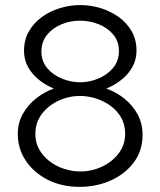

<svg xmlns="http://www.w3.org/2000/svg" viewBox="-20 -730 633 758"><path d="M542.8 -197.2Q542.8 -135.4 508.6 -89.2Q474.4 -43.1 417.6 -17.7Q360.9 7.7 294.1 7.7Q223.1 7.7 167.9 -20.6Q112.8 -49 81.5 -96.1Q50.2 -143.2 50.2 -200.6Q50.2 -246.4 71.4 -282.5Q92.5 -318.7 125.2 -343.6Q157.9 -368.6 192.3 -380.3Q160.9 -393.3 134 -414.7Q107.1 -436.2 90.9 -465.1Q74.8 -493.9 74.8 -529Q74.8 -572.8 94.2 -606.4Q113.6 -640.1 146 -663.3Q178.4 -686.6 217.7 -698.3Q256.9 -710 296.6 -710Q336.4 -710 375.6 -698.3Q414.9 -686.6 447.5 -663.7Q480.1 -640.8 499.5 -607.1Q518.9 -573.5 518.9 -529.7Q518.9 -494.6 502.6 -465.4Q486.3 -436.2 459 -414.7Q431.8 -393.3 399.7 -380.3Q438.9 -366.6 471.3 -340.5Q503.8 -314.4 523.3 -278.4Q542.8 -242.4 542.8 -197.2ZM474.1 -202.3Q474.1 -237.5 458.4 -265.4Q442.6 -293.2 416.2 -312.4Q389.9 -331.5 358.4 -341.4Q327 -351.2 295.4 -351.2Q251.8 -351.2 211.5 -332.6Q171.2 -314 145.4 -280.4Q119.6 -246.8 119.6 -201Q119.6 -166.5 135.3 -139.1Q151.1 -111.8 177.1 -92.3Q203.1 -72.8 234.7 -62.9Q266.3 -53 297.6 -53Q341.2 -53 381.5 -71.5Q421.8 -90 448 -123.9Q474.1 -157.9 474.1 -202.3ZM143.5 -526.3Q143.5 -487.8 167 -460.3Q190.5 -432.8 226.1 -418.9Q261.8 -405.1 296.4 -405.1Q331.9 -405.1 367.2 -419.4Q402.5 -433.8 426 -461.4Q449.5 -489.1 449.5 -528.3Q449.5 -566.4 427.5 -593.1Q405.5 -619.7 370.4 -634Q335.2 -648.4 295.4 -648.4Q256.5 -648.4 221.5 -633.5Q186.5 -618.7 165 -591.6Q143.5 -564.4 143.5 -526.3Z"/></svg>

Font: Raleway Thin
Style: Regular
Weight: 100
Designer: Matt McInerney, Pablo Impallari, Rodrigo Fuenzalida
Foundry: Matt McInerney, Pablo Impallari, Rodrigo Fuenzalida
Version: Version 4.026